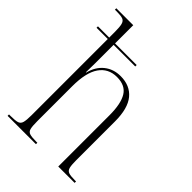

<svg xmlns="http://www.w3.org/2000/svg" viewBox="-222 -857 954 954"><g transform="rotate(45 254.5 -380.0)"><path d="M14 0V-10H26Q57 -10 72 -14.5Q87 -19 91.5 -35.5Q96 -52 96 -86V-622H17V-632H96V-673Q96 -707 91.5 -723.5Q87 -740 74 -745Q61 -750 35 -750H18V-760H137V-632H289V-622H137V-494Q137 -478 136.5 -462.5Q136 -447 136 -428H138Q151 -480 186.5 -508.5Q222 -537 272 -537Q338 -537 374.5 -493Q411 -449 411 -357V-85Q411 -52 415 -36Q419 -20 432.5 -15Q446 -10 476 -10H485V0H370V-360Q370 -441 345.5 -481Q321 -521 262 -521Q202 -521 169.5 -474Q137 -427 137 -331V-86Q137 -51 141 -35Q145 -19 159.5 -14.5Q174 -10 205 -10H213V0Z"/></g></svg>

Font: Noto Serif Display Condensed ExtraLight
Style: Regular
Weight: 200
Width: 3
Designer: Monotype Design Team
Foundry: Monotype Imaging Inc.
Version: Version 2.009